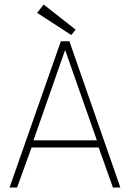

<svg xmlns="http://www.w3.org/2000/svg" viewBox="-20 -846 583 866"><path d="M301.5 -688 147.5 -788 177 -825.5 321 -712.5ZM254.5 -660H293L523 0H489.5L425 -181H122.5L57 0H23ZM131 -213H417L274.5 -618.5H273Z"/></svg>

Font: League Spartan ExtraLight
Style: Regular
Weight: 200
Foundry: The League of Moveable Type
Version: Version 2.002